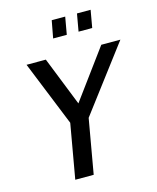

<svg xmlns="http://www.w3.org/2000/svg" viewBox="-131 -997 887 1087"><g transform="rotate(-15 312.5 -453.5)"><path d="M625 -700 337 -319 281 0H173L229 -319L75 -700H188L302 -413L513 -700ZM488 -805H408L426 -907H506ZM339 -805H259L278 -907H357Z"/></g></svg>

Font: Cabin
Style: Medium Italic
Weight: 500
Designer: Pablo Impallari
Foundry: Pablo Impallari. www.impallari.com Igino Marini. www.ikern.com
Version: Version 1.005